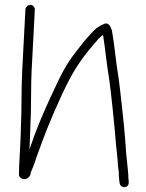

<svg xmlns="http://www.w3.org/2000/svg" viewBox="-20 -711 606 795"><path d="M85.2 -671 71.9 -417C67.8 -340.3 70.4 -256.1 66.4 -180C66.2 -162 65.3 -138.7 63.8 -110L59.4 -26C59 -18.7 58.8 -8.3 58.7 5L58.5 10C58.1 17 60.7 21 64.7 24.5C83.2 40.6 106.7 25 107.9 2C116.2 -16 123.9 -36.7 131.1 -60C166.3 -158.9 190.9 -220.5 236.8 -320C281.7 -416.2 311.8 -461.3 368.7 -528C380.1 -541.4 392.4 -557.7 406.7 -566C415.8 -509.7 421.9 -442 432.1 -383C437.7 -347.4 455.6 -177.8 458.2 -138C461.2 -92.7 466.8 -65.7 468.4 -26C469.9 -14.4 472.8 4.2 472.1 17C472.4 23.7 473.1 30.7 474 38L475.5 48C477.3 57.3 485.7 65.7 497.7 63.5C521.8 59 510.2 33.8 511.2 15C510.9 8.3 510.3 0.7 509.4 -8C503.8 -57.3 501 -89.4 497.5 -143C494.9 -183.2 476.1 -354.2 470.5 -392C459.8 -452.1 454.2 -526.3 443.6 -584C439.2 -599.5 429.2 -623.4 407 -610C386.7 -602.5 370.9 -588 357 -572C332.9 -546.7 314.5 -523.1 291.8 -493C253.9 -443.5 237.3 -411.2 201.6 -335C157.4 -240.8 133.4 -183.8 101.8 -92C101.9 -94 101.9 -94 102.8 -110C105.8 -167.4 105.1 -192.3 108 -248C109.3 -299.6 108.1 -363.9 110.9 -417L124.2 -671C124.7 -681.3 115.9 -691 105.7 -691C95.6 -691 85.7 -681.3 85.2 -671Z"/></svg>

Font: Just Breathe
Style: Obl1
Weight: 400
Foundry: Cannot Into Space Fonts
Version: Version 0.72